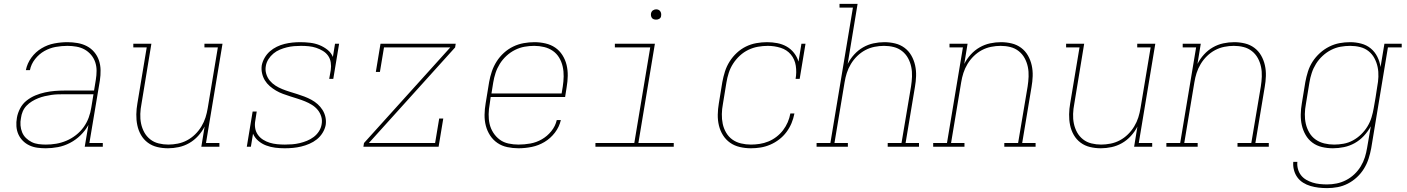

<svg xmlns="http://www.w3.org/2000/svg" viewBox="-20 -755 7240 988"><path d="M215 8Q193 8 171.5 5Q150 2 131 -7Q112 -16 97.5 -30.5Q83 -45 74.5 -64Q66 -83 64.5 -105Q63 -127 67 -149Q71 -173 83.5 -197Q96 -221 117 -237.5Q138 -254 162 -264Q186 -274 211.5 -279.5Q237 -285 261.5 -287Q286 -289 311 -289H464L473 -344Q477 -368 477 -391Q477 -414 470 -435Q463 -456 448.5 -473Q434 -490 415 -500.5Q396 -511 373 -515Q350 -519 327 -519Q297 -519 266.5 -513.5Q236 -508 208.5 -492.5Q181 -477 160.5 -451Q140 -425 134 -394H113Q120 -429 141.5 -458.5Q163 -488 194 -506.5Q225 -525 259.5 -531.5Q294 -538 327 -538Q353 -538 379 -533.5Q405 -529 427 -517.5Q449 -506 465 -487Q481 -468 489 -444.5Q497 -421 497.5 -394.5Q498 -368 494 -341L440 -19H509V0H416L435 -112Q419 -83 394.5 -59Q370 -35 340 -19.5Q310 -4 278.5 2Q247 8 215 8ZM216 -11Q243 -11 269.5 -15.5Q296 -20 322 -31Q348 -42 371 -60Q394 -78 410.5 -101Q427 -124 436.5 -150Q446 -176 450 -203L461 -270H311Q294 -270 277.5 -269.5Q261 -269 244 -266.5Q227 -264 210 -260Q193 -256 176.5 -249.5Q160 -243 144.5 -233.5Q129 -224 116.5 -211Q104 -198 97 -181.5Q90 -165 88 -148Q84 -129 85.5 -110Q87 -91 94 -74Q101 -57 114 -44.5Q127 -32 143 -24Q159 -16 178 -13.5Q197 -11 216 -11Z M845 8Q816 8 789 1.5Q762 -5 740.5 -21Q719 -37 705.5 -60.5Q692 -84 686.5 -111Q681 -138 681.5 -166.5Q682 -195 687 -223L735 -511H666V-530H759L708 -220Q703 -195 702 -169Q701 -143 706 -119Q711 -95 722.5 -74Q734 -53 753 -38Q772 -23 796.5 -17Q821 -11 846 -11Q870 -11 895 -16Q920 -21 942.5 -33Q965 -45 984 -63.5Q1003 -82 1016.5 -104.5Q1030 -127 1037.5 -150.5Q1045 -174 1049 -199L1101 -511H1032V-530H1125L1040 -19H1109V0H1016L1033 -104Q1020 -78 999.5 -55.5Q979 -33 953.5 -18.5Q928 -4 900 2Q872 8 845 8Z M1445 8Q1420 8 1396 5Q1372 2 1349.5 -6.5Q1327 -15 1309 -30.5Q1291 -46 1282 -67L1271 0H1250L1280 -181H1301L1294 -136Q1290 -116 1293 -96.5Q1296 -77 1307 -61.5Q1318 -46 1334 -36Q1350 -26 1368 -20.5Q1386 -15 1406 -13Q1426 -11 1446 -11Q1465 -11 1484 -12.5Q1503 -14 1522 -18.5Q1541 -23 1559.5 -30.5Q1578 -38 1594 -50Q1610 -62 1621 -79Q1632 -96 1635 -115Q1639 -136 1633 -155.5Q1627 -175 1614.5 -190Q1602 -205 1585 -215.5Q1568 -226 1549.5 -233.5Q1531 -241 1512 -247Q1493 -253 1474 -259Q1455 -265 1436 -272Q1417 -279 1400 -289Q1383 -299 1368 -312Q1353 -325 1343 -341.5Q1333 -358 1328.5 -378Q1324 -398 1327 -419Q1331 -439 1342 -458Q1353 -477 1369 -491Q1385 -505 1404.5 -514.5Q1424 -524 1444.5 -529Q1465 -534 1485 -536Q1505 -538 1525 -538Q1550 -538 1575.5 -535Q1601 -532 1623.5 -523Q1646 -514 1665 -499Q1684 -484 1693 -462L1704 -530H1725L1695 -349H1674L1682 -394Q1685 -414 1682 -433.5Q1679 -453 1668.5 -468Q1658 -483 1641.5 -493Q1625 -503 1607 -509Q1589 -515 1569 -517Q1549 -519 1529 -519Q1511 -519 1493 -517.5Q1475 -516 1456.5 -511.5Q1438 -507 1420 -499.5Q1402 -492 1387 -479.5Q1372 -467 1361.5 -450.5Q1351 -434 1348 -416Q1344 -395 1350 -375Q1356 -355 1368.5 -340Q1381 -325 1397.5 -314.5Q1414 -304 1432.5 -296.5Q1451 -289 1470.5 -283Q1490 -277 1509 -271Q1528 -265 1546.5 -258Q1565 -251 1582.5 -241.5Q1600 -232 1614.5 -219Q1629 -206 1639.5 -189.5Q1650 -173 1654.5 -153Q1659 -133 1656 -112Q1652 -91 1640 -71.5Q1628 -52 1610.5 -38Q1593 -24 1572 -15Q1551 -6 1530 -1Q1509 4 1488 6Q1467 8 1445 8Z M1850 0 1853 -19 2297 -511H1956L1935 -385H1914L1938 -530H2325L2322 -511L1878 -19H2219L2240 -145H2261L2237 0Z M2648 8Q2619 8 2590.5 2Q2562 -4 2539.5 -19.5Q2517 -35 2502 -58Q2487 -81 2480 -108Q2473 -135 2473.5 -164.5Q2474 -194 2479 -223L2497 -333Q2502 -361 2511 -387.5Q2520 -414 2535.5 -438.5Q2551 -463 2573 -483Q2595 -503 2621 -515.5Q2647 -528 2675 -533Q2703 -538 2730 -538Q2759 -538 2787 -531.5Q2815 -525 2837 -510Q2859 -495 2874 -471.5Q2889 -448 2895.5 -421Q2902 -394 2901.5 -365Q2901 -336 2896 -307L2888 -256H2505L2500 -220Q2495 -194 2494.5 -167.5Q2494 -141 2499.5 -117Q2505 -93 2518.5 -72Q2532 -51 2551.5 -36.5Q2571 -22 2596.5 -16.5Q2622 -11 2648 -11Q2678 -11 2709 -16.5Q2740 -22 2768 -38Q2796 -54 2817 -80Q2838 -106 2845 -137H2866Q2858 -102 2835.5 -72.5Q2813 -43 2782 -24.5Q2751 -6 2716.5 1Q2682 8 2648 8ZM2870 -274 2876 -310Q2880 -336 2880.5 -362Q2881 -388 2875.5 -412.5Q2870 -437 2857.5 -458Q2845 -479 2825 -493Q2805 -507 2780 -513Q2755 -519 2729 -519Q2704 -519 2679 -514.5Q2654 -510 2630 -498Q2606 -486 2586 -467.5Q2566 -449 2552 -426.5Q2538 -404 2530 -379.5Q2522 -355 2518 -330L2509 -274Z M3044 0V-19H3244L3326 -511H3144V-530H3350L3265 -19H3447V0ZM3356 -654Q3350 -654 3344 -656Q3338 -658 3334.5 -663Q3331 -668 3330 -674Q3329 -680 3330 -686Q3331 -691 3333.5 -695Q3336 -699 3339.5 -701.5Q3343 -704 3347.5 -705.5Q3352 -707 3356 -707Q3363 -707 3368.5 -704.5Q3374 -702 3377.5 -697Q3381 -692 3382 -686Q3383 -680 3382 -674Q3382 -669 3379.5 -665Q3377 -661 3373 -658.5Q3369 -656 3365 -655Q3361 -654 3356 -654Z M3844 8Q3815 8 3787 1.5Q3759 -5 3737 -20.5Q3715 -36 3700.5 -59Q3686 -82 3679.5 -109Q3673 -136 3673.5 -165Q3674 -194 3679 -223L3697 -333Q3702 -360 3710.5 -387Q3719 -414 3734.5 -438.5Q3750 -463 3771.5 -483Q3793 -503 3818.5 -515.5Q3844 -528 3872 -533Q3900 -538 3927 -538Q3954 -538 3980 -533Q4006 -528 4028 -515.5Q4050 -503 4066 -482.5Q4082 -462 4089 -438L4104 -530H4125L4095 -349H4074Q4080 -383 4075 -416.5Q4070 -450 4049.5 -474.5Q4029 -499 3997 -509Q3965 -519 3931 -519Q3906 -519 3880.5 -514.5Q3855 -510 3831 -498.5Q3807 -487 3787 -468.5Q3767 -450 3752.5 -427.5Q3738 -405 3730 -380Q3722 -355 3718 -330L3700 -220Q3695 -194 3694.5 -168Q3694 -142 3699 -118Q3704 -94 3716.5 -72.5Q3729 -51 3748.5 -37Q3768 -23 3793 -17Q3818 -11 3844 -11Q3866 -11 3889 -14.5Q3912 -18 3934 -27Q3956 -36 3975.5 -51Q3995 -66 4009.5 -85Q4024 -104 4033.5 -126Q4043 -148 4047 -171H4068Q4063 -145 4053 -121Q4043 -97 4027 -75.5Q4011 -54 3989.5 -37.5Q3968 -21 3943.5 -10.5Q3919 0 3894 4Q3869 8 3844 8Z M4182 0V-19H4253L4369 -716H4300V-735H4393L4342 -426Q4355 -452 4375.5 -474.5Q4396 -497 4421.5 -511.5Q4447 -526 4475 -532Q4503 -538 4531 -538Q4559 -538 4586 -531.5Q4613 -525 4634.5 -509Q4656 -493 4669.5 -469.5Q4683 -446 4689 -419Q4695 -392 4694 -363.5Q4693 -335 4688 -307L4640 -19H4709V0H4548V-19H4619L4668 -310Q4672 -335 4673 -361Q4674 -387 4669 -411Q4664 -435 4652.5 -456Q4641 -477 4622 -492Q4603 -507 4579 -513Q4555 -519 4529 -519Q4505 -519 4480 -514Q4455 -509 4432.5 -497Q4410 -485 4391 -466.5Q4372 -448 4358.5 -425.5Q4345 -403 4337.5 -379.5Q4330 -356 4326 -331L4274 -19H4343V0Z M4782 0V-19H4853L4935 -511H4866V-530H4959L4942 -426Q4955 -452 4975.5 -474.5Q4996 -497 5021.5 -511.5Q5047 -526 5075 -532Q5103 -538 5131 -538Q5159 -538 5186 -531.5Q5213 -525 5234.5 -509Q5256 -493 5269.5 -469.5Q5283 -446 5289 -419Q5295 -392 5294 -363.5Q5293 -335 5288 -307L5240 -19H5309V0H5148V-19H5219L5268 -310Q5272 -335 5273 -361Q5274 -387 5269 -411Q5264 -435 5252.5 -456Q5241 -477 5222 -492Q5203 -507 5179 -513Q5155 -519 5129 -519Q5105 -519 5080 -514Q5055 -509 5032.5 -497Q5010 -485 4991 -466.5Q4972 -448 4958.5 -425.5Q4945 -403 4937.5 -379.5Q4930 -356 4926 -331L4874 -19H4943V0Z M5645 8Q5616 8 5589 1.5Q5562 -5 5540.5 -21Q5519 -37 5505.5 -60.5Q5492 -84 5486.5 -111Q5481 -138 5481.5 -166.5Q5482 -195 5487 -223L5535 -511H5466V-530H5559L5508 -220Q5503 -195 5502 -169Q5501 -143 5506 -119Q5511 -95 5522.5 -74Q5534 -53 5553 -38Q5572 -23 5596.5 -17Q5621 -11 5646 -11Q5670 -11 5695 -16Q5720 -21 5742.5 -33Q5765 -45 5784 -63.5Q5803 -82 5816.5 -104.5Q5830 -127 5837.5 -150.5Q5845 -174 5849 -199L5901 -511H5832V-530H5925L5840 -19H5909V0H5816L5833 -104Q5820 -78 5799.5 -55.5Q5779 -33 5753.5 -18.5Q5728 -4 5700 2Q5672 8 5645 8Z M5982 0V-19H6053L6135 -511H6066V-530H6159L6142 -426Q6155 -452 6175.5 -474.5Q6196 -497 6221.5 -511.5Q6247 -526 6275 -532Q6303 -538 6331 -538Q6359 -538 6386 -531.5Q6413 -525 6434.5 -509Q6456 -493 6469.5 -469.5Q6483 -446 6489 -419Q6495 -392 6494 -363.5Q6493 -335 6488 -307L6440 -19H6509V0H6348V-19H6419L6468 -310Q6472 -335 6473 -361Q6474 -387 6469 -411Q6464 -435 6452.5 -456Q6441 -477 6422 -492Q6403 -507 6379 -513Q6355 -519 6329 -519Q6305 -519 6280 -514Q6255 -509 6232.5 -497Q6210 -485 6191 -466.5Q6172 -448 6158.5 -425.5Q6145 -403 6137.5 -379.5Q6130 -356 6126 -331L6074 -19H6143V0Z M6809 213Q6787 213 6765.5 210.5Q6744 208 6723.5 202Q6703 196 6685.5 185Q6668 174 6656 157.5Q6644 141 6638.5 120Q6633 99 6635 78H6656Q6654 96 6659 114.5Q6664 133 6675 147Q6686 161 6701.5 170Q6717 179 6734.5 184.5Q6752 190 6771 192Q6790 194 6809 194Q6834 194 6858.5 189Q6883 184 6906.5 172Q6930 160 6949.5 141.5Q6969 123 6982.5 100.5Q6996 78 7003.5 54Q7011 30 7015 5L7034 -105Q7019 -78 6998 -55.5Q6977 -33 6951 -18.5Q6925 -4 6896 2Q6867 8 6839 8Q6810 8 6782.5 1.5Q6755 -5 6733.5 -21Q6712 -37 6698.5 -60.5Q6685 -84 6679 -110.5Q6673 -137 6673.5 -166Q6674 -195 6679 -223L6697 -333Q6702 -360 6710.5 -387Q6719 -414 6734.5 -438Q6750 -462 6772 -482Q6794 -502 6820 -515Q6846 -528 6873 -533Q6900 -538 6928 -538Q6957 -538 6985 -530.5Q7013 -523 7034 -505.5Q7055 -488 7067.5 -463Q7080 -438 7084 -410L7104 -530H7193V-511H7122L7036 8Q7031 35 7022.5 61.5Q7014 88 6999 112.5Q6984 137 6962.5 157Q6941 177 6915.5 190Q6890 203 6863 208Q6836 213 6809 213ZM6845 -11Q6869 -11 6894 -15.5Q6919 -20 6942 -32.5Q6965 -45 6984 -63.5Q7003 -82 7016.5 -104Q7030 -126 7037.5 -150.5Q7045 -175 7049 -199Q7054 -226 7058.5 -253.5Q7063 -281 7067 -309Q7072 -334 7073 -360Q7074 -386 7069 -410Q7064 -434 7052.5 -455.5Q7041 -477 7022 -492Q7003 -507 6978.5 -513Q6954 -519 6928 -519Q6903 -519 6878 -514.5Q6853 -510 6829.5 -498Q6806 -486 6786 -467.5Q6766 -449 6752 -426.5Q6738 -404 6730 -379.5Q6722 -355 6718 -330L6700 -220Q6695 -194 6694.5 -168Q6694 -142 6699.5 -118Q6705 -94 6717.5 -72.5Q6730 -51 6750 -37Q6770 -23 6794.5 -17Q6819 -11 6845 -11Z"/></svg>

Font: Iosevka Slab ThExObl
Style: Regular
Weight: 100
Width: 7
Italic angle: -9°
Monospace: yes
Designer: Belleve Invis
Foundry: Belleve Invis
Version: Version 11.1.1; ttfautohint (v1.8.3)